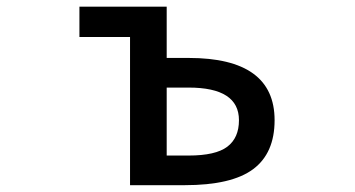

<svg xmlns="http://www.w3.org/2000/svg" viewBox="-20 -542 1040 563"><path d="M468.8 -285.2V-85.9H533.2Q612.3 -85.9 646.5 -111.8Q680.7 -137.7 680.7 -189.5Q680.7 -285.2 533.2 -285.2ZM361.3 -433.6H212.9V-522.5H468.8V-372.1H533.2Q785.2 -372.1 785.2 -189.5Q785.2 -92.8 722.2 -45.9Q659.2 1 521.5 1H361.3Z"/></svg>

Font: Gen Shin Gothic Monospace Medium
Style: Regular
Weight: 500
Designer: [Source Han Sans]
Ryoko NISHIZUKA  (kana & ideographs); Paul D. Hunt (Latin, Greek & Cyrillic); Wenlong ZHANG  (bopomofo
Version: Version 1.002.20150607